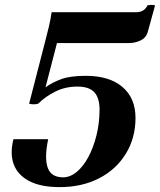

<svg xmlns="http://www.w3.org/2000/svg" viewBox="-20 -750 654 785"><path d="M583 -728Q599 -732 614 -728L584 -619Q577 -595 554.5 -584.5Q532 -574 509 -574H213L166 -393Q194 -413 230.5 -426.5Q267 -440 331 -440Q427 -440 480.5 -394.5Q534 -349 534 -268Q534 -186 494.5 -121.5Q455 -57 385 -21Q315 15 224 15Q146 15 99 -10Q52 -35 36 -78.5Q20 -122 35 -181H177Q161 -104 175 -64.5Q189 -25 238 -25Q267 -25 294 -47.5Q321 -70 341.5 -108.5Q362 -147 374.5 -197Q387 -247 387 -302Q387 -349 366 -372.5Q345 -396 296 -396Q247 -396 206 -375.5Q165 -355 136 -326Q118 -321 99 -326L163 -574Q172 -608 179.5 -639.5Q187 -671 191 -700H536Q570 -700 583 -728Z"/></svg>

Font: Poltawski Nowy SemiBold
Style: Italic
Weight: 600
Italic angle: -12°
Version: Version 1.001;gftools[0.9.25]